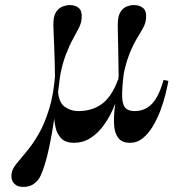

<svg xmlns="http://www.w3.org/2000/svg" viewBox="-20 -549 716 757"><path d="M256 -529Q277 -529 290.5 -517.5Q304 -506 302 -479Q301 -459 291.5 -440Q282 -421 268 -396Q254 -371 239 -332Q224 -293 214 -233H197Q196 -310 194 -357Q192 -404 191 -429.5Q190 -455 191 -467Q193 -491 203.5 -505Q214 -519 228.5 -524Q243 -529 256 -529ZM25 145Q25 120 44.5 97Q64 74 90 42Q112 15 134 -23.5Q156 -62 174 -120Q192 -178 198 -262L214 -258Q213 -243 211 -228Q209 -213 208 -199Q197 -94 185 -26Q173 42 161.5 82.5Q150 123 139 146Q131 163 114 175.5Q97 188 72 188Q49 188 37 176Q25 164 25 145ZM223 -298 209 -186Q213 -143 236.5 -127Q260 -111 288 -111Q343 -111 381.5 -139Q420 -167 445 -234L462 -230Q458 -208 448 -177Q438 -146 422.5 -112.5Q407 -79 385.5 -50.5Q364 -22 335.5 -4Q307 14 271 14Q239 14 222 -3Q205 -20 199 -46.5Q193 -73 193 -102Q193 -131 194 -155L204 -298ZM508 -529Q530 -529 544 -517.5Q558 -506 556 -479Q555 -459 545 -440.5Q535 -422 520 -397.5Q505 -373 490 -335.5Q475 -298 464 -239L448 -241Q447 -315 446 -361Q445 -407 444.5 -431.5Q444 -456 445 -467Q447 -491 457 -505Q467 -519 481 -524Q495 -529 508 -529ZM454 -300 469 -268Q461 -205 461.5 -171Q462 -137 474 -124Q486 -111 511 -111Q551 -111 578.5 -139Q606 -167 625 -234L644 -230Q640 -208 632.5 -177.5Q625 -147 612.5 -113.5Q600 -80 582.5 -51Q565 -22 543 -4Q521 14 492 14Q461 14 446.5 -5Q432 -24 430 -55Q428 -86 432 -120Z"/></svg>

Font: Playfair Display Medium
Style: Regular
Weight: 500
Designer: Claus Eggers Sørensen
Foundry: Claus Eggers Sørensen
Version: Version 1.203